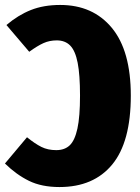

<svg xmlns="http://www.w3.org/2000/svg" viewBox="-25 -736 565 775"><path d="M503 -350Q503 -163 428 -72Q353 19 215 19Q143 19 92 -6Q41 -31 -5 -76L84 -182Q116 -156 142 -143Q168 -130 202 -130Q236 -130 256.5 -149.5Q277 -169 287.5 -217Q298 -265 298 -350Q298 -434 288.5 -482.5Q279 -531 258.5 -552Q238 -573 204 -573Q175 -573 150.5 -562Q126 -551 93 -527L1 -635Q48 -675 99.5 -695.5Q151 -716 218 -716Q350 -716 426.5 -623.5Q503 -531 503 -350Z"/></svg>

Font: Fira Sans Extra Condensed Black
Style: Regular
Weight: 900
Width: 1
Designer: Carrois Corporate & Edenspiekermann AG
Foundry: Carrois Corporate GbR & Edenspiekermann AG
Version: Version 4.203